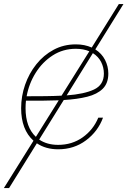

<svg xmlns="http://www.w3.org/2000/svg" viewBox="-64 -748 645 972"><path d="M-44.4 204.1 105.5 -35.6Q43 -91.8 43 -200.2Q43 -261.2 63 -318.8Q83 -376.5 119.9 -422.6Q156.7 -468.8 207.5 -496.1Q258.3 -523.4 319.8 -523.4Q364.7 -523.4 400.4 -507.3L537.6 -727.5H561L418.5 -498Q451.2 -477.1 467.8 -444.6Q484.4 -412.1 484.4 -375.5Q484.4 -326.7 456.3 -298.8Q428.2 -271 377.7 -258.3Q327.1 -245.6 258.8 -241.7L134.3 -41.5Q173.8 -14.6 230.5 -14.6Q300.8 -14.6 354.5 -52.7Q408.2 -90.8 433.6 -152.3H457.5Q432.1 -83 371.6 -37.6Q311 7.8 230.5 7.8Q167.5 7.8 122.6 -22.5L-18.1 204.1ZM247.6 -263.7 388.2 -488.3Q358.4 -501 319.8 -501Q254.9 -501 202.9 -467.5Q150.9 -434.1 116.7 -379.4Q82.5 -324.7 70.8 -260.7Q120.1 -260.7 164.6 -261.2Q209 -261.7 247.6 -263.7ZM406.2 -479 273.4 -265.1Q362.3 -271.5 412.1 -294.9Q461.9 -318.4 461.9 -375.5Q461.9 -406.7 448 -434.1Q434.1 -461.4 406.2 -479ZM117.7 -55.2 233.4 -240.2Q196.8 -238.8 156.2 -238.5Q115.7 -238.3 72.8 -238.3Q69.8 -238.3 67.4 -238.3Q65.4 -219.2 65.4 -200.2Q65.4 -104 117.7 -55.2Z"/></svg>

Font: Inter Display Thin
Style: Italic
Weight: 100
Italic angle: -9.39999°
Designer: Rasmus Andersson
Foundry: rsms
Version: Version 4.000;git-a52131595